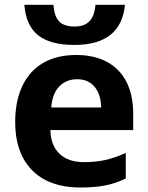

<svg xmlns="http://www.w3.org/2000/svg" viewBox="-20 -791 631 820"><path d="M44.9 -269.5Q44.9 -359.9 75.7 -424.3Q106.4 -488.8 164.8 -522.5Q223.1 -556.2 305.2 -556.2Q381.8 -556.2 436.5 -526.9Q491.2 -497.6 520 -441.4Q548.8 -385.3 548.8 -306.2V-235.4H195.3Q196.8 -169.9 234.1 -134.3Q271.5 -98.6 338.4 -98.6Q387.7 -98.6 427.5 -107.2Q467.3 -115.7 517.1 -137.7V-28.8Q473.1 -7.3 428.5 1.2Q383.8 9.8 322.3 9.8Q234.9 9.8 172.6 -22.9Q110.4 -55.7 77.6 -118.4Q44.9 -181.2 44.9 -269.5ZM310.1 -452.6Q262.7 -452.6 233.2 -421.9Q203.6 -391.1 198.7 -332H412.1Q411.1 -387.7 384 -420.2Q356.9 -452.6 310.1 -452.6ZM84 -770.5H208Q211.9 -720.7 232.9 -699.2Q253.9 -677.7 298.3 -677.7Q340.3 -677.7 362.1 -700.4Q383.8 -723.1 387.7 -770.5H513.7Q497.1 -599.1 297.9 -599.1Q194.3 -599.1 142.6 -640.6Q90.8 -682.1 84 -770.5Z"/></svg>

Font: Viking Open Sans
Style: Bold
Weight: 700
Foundry: Ascender Corporation
Version: Version 2.001